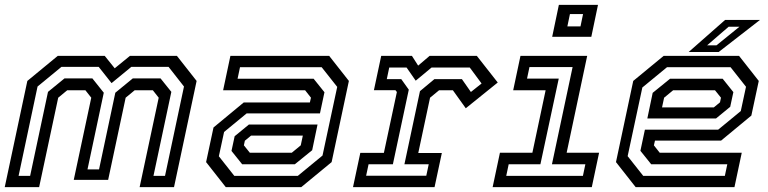

<svg xmlns="http://www.w3.org/2000/svg" viewBox="-22 -770 3162 790"><path d="M-2.5 0 90.5 -437 215.5 -540H409L450 -489L512.5 -540H706L787 -437L694 0H552.5L631 -368L607 -398.5H532L495 -368L423 -30H281.5L353.5 -368L329.5 -398.5H254.5L217.5 -368L139 0ZM54.5 -46.5H102L175.5 -392L243.5 -447.5H358L405 -388.5L338 -73H385.5L452.5 -388.5L524.5 -447.5H638.5L683 -392L609.5 -46.5H657L735 -414L671.5 -495H518.5L437 -428L384 -495H231L132.5 -414Z M907 0 826 -103 856.5 -245.5 981 -348.5H1253L1257.5 -368L1233.5 -398.5H896L926 -540H1332.5L1413.5 -437L1342.5 -103L1217.5 0ZM974.5 -94 930.5 -149 943.5 -209.5 1002 -257.5H1284.5L1262.5 -152L1191 -94ZM942 -46.5H1203.5L1305 -130L1365.5 -412.5L1301.5 -493.5H965.5L955.5 -446H1268.5L1313 -390.5L1294.5 -303.5H993L900 -227L878.5 -127ZM1006 -141.5H1178.5L1215.5 -172L1224 -212H1011L985.5 -191L981.5 -172Z M1430.5 0 1460.5 -141H1557.5L1611 -391.5L1605 -399H1516.5L1546.5 -540H1673L1698.5 -500L1745.5 -540H1940L2026 -430.5L1894.5 -324.5L1841.5 -398.5H1784.5L1747.5 -368L1699 -140.5H1796L1766 0ZM1484.5 -47H1732L1742 -94H1642L1706 -395L1765.5 -444.5H1878.5L1915.5 -391.5L1959.5 -426.5L1911 -492H1753.5L1688.5 -438L1651 -492H1579.5L1569.5 -444.5H1629L1660 -401L1594.5 -94H1494.5Z M2250 -618.5 2277.5 -750H2438.5L2411 -618.5ZM2312.5 -661.5H2366.5L2377 -712H2323ZM2005 0 2035 -141.5H2168.5L2223 -398.5H2089.5L2119.5 -540H2394L2309.5 -141.5H2443L2413 0ZM2061 -46.5H2376.5L2386.5 -94H2249L2334 -494H2156.5L2146.5 -446.5H2277L2201.5 -94H2071Z M3019 -540 3100 -437 3069.5 -294.5 2945 -191.5H2673L2668.5 -172L2692.5 -141.5H3030L3000 0H2593.5L2512.5 -103L2583.5 -437L2708.5 -540ZM2951.5 -446 2995.5 -391 2982.5 -330.5 2924 -282.5H2641.5L2663.5 -388L2735 -446ZM2984 -493.5H2722.5L2621 -410L2560.5 -127.5L2624.5 -46.5H2960.5L2970.5 -94H2657.5L2613 -149.5L2631.5 -236.5H2933L3026 -313L3047.5 -413ZM2920 -398.5H2747.5L2710.5 -368L2702 -328H2915L2940.5 -349L2944.5 -368ZM2811.5 -556 2961.5 -688H3105L2935 -556ZM2887.5 -583.5H2926L3020.5 -660H2976Z"/></svg>

Font: Tourney Thin Medium
Style: Italic
Weight: 500
Italic angle: -12°
Version: Version 1.015